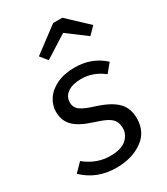

<svg xmlns="http://www.w3.org/2000/svg" viewBox="-197 -878 854 979"><g transform="rotate(-30 230.5 -388.5)"><path d="M432 -474 391 -424Q332 -471 261 -471Q211 -471 181.5 -450.5Q152 -430 152 -395Q152 -365 176 -347.5Q200 -330 260 -312Q337 -287 372.5 -251Q408 -215 408 -155Q408 -75 346 -31.5Q284 12 193 12Q78 12 1 -63L48 -111Q115 -56 196 -56Q260 -56 290.5 -83Q321 -110 321 -147Q321 -174 310.5 -191Q300 -208 276.5 -220.5Q253 -233 208 -247Q132 -271 99.5 -304Q67 -337 67 -390Q67 -427 89 -461Q111 -495 155 -516.5Q199 -538 262 -538Q362 -538 432 -474ZM133 -678 281 -789H335L453 -678L412 -636L300 -720L167 -636Z"/></g></svg>

Font: Fira Sans Book
Style: Italic
Weight: 350
Italic angle: -8°
Designer: bBox Type GmbH & Carrois Corporate GbR & Edenspiekermann AG
Foundry: bBox Type GmbH & Carrois Corporate GbR & Edenspiekermann AG
Version: Version 4.301